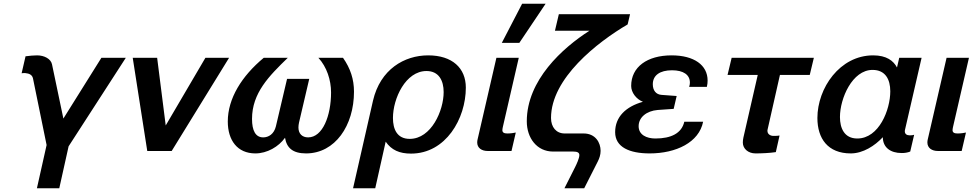

<svg xmlns="http://www.w3.org/2000/svg" viewBox="-20 -810 5218 1030"><path d="M178 200H298L348 -25L655 -500H524L320 -174L259 -465C253 -494 218 -513 179 -513C166 -513 135 -511 117 -508L96 -417C102 -418 109 -418 115 -418C138 -416 153 -408 157 -389L230 -32Z M1209 -500H1082L869 -137L823 -500H692L770 0H901Z M1202 -158C1202 -58 1253 13 1350 13C1413 13 1475 -23 1509 -71C1518 -17 1550 13 1622 13C1778 13 1879 -137 1879 -318C1879 -385 1860 -443 1820 -500H1688C1733 -451 1756 -381 1756 -314C1756 -189 1711 -73 1633 -73C1601 -73 1581 -93 1581 -126C1581 -134 1582 -143 1584 -152L1639 -387H1520L1460 -132C1450 -91 1421 -73 1392 -73C1351 -73 1332 -109 1332 -172C1332 -311 1423 -402 1524 -500H1395C1277 -402 1202 -282 1202 -158Z M1874 200H1993L2049 -50C2080 -5 2123 14 2185 14C2372 14 2479 -174 2479 -340C2479 -445 2406 -513 2277 -513C2149 -513 2020 -438 1981 -270ZM2088 -177C2088 -282 2156 -429 2268 -429C2334 -429 2360 -378 2360 -316C2360 -217 2294 -65 2178 -65C2110 -65 2088 -117 2088 -177Z M2907 -790H2781L2672 -580H2766ZM2542 -62C2541 -58 2540 -52 2540 -46C2540 -16 2564 0 2597 0H2724L2747 -99C2739 -97 2719 -94 2703 -94C2687 -94 2675 -97 2675 -112C2675 -117 2677 -127 2678 -131L2763 -500H2643Z M2957 -645H3142C2998 -553 2806 -380 2806 -159C2806 -70 2860 3 2947 3H3055C3078 3 3088 9 3088 22C3088 39 3073 71 3065 87L3008 200H3114L3187 56C3195 40 3202 21 3202 -1C3202 -44 3175 -94 3111 -94H3009C2964 -94 2936 -128 2936 -177C2936 -390 3185 -584 3347 -679L3360 -734H2978Z M3366 -349C3366 -314 3393 -278 3429 -264C3337 -238 3280 -183 3280 -101C3280 -20 3358 13 3465 13C3607 13 3730 -46 3752 -157H3651C3637 -95 3580 -67 3496 -67C3448 -67 3406 -87 3406 -133C3406 -181 3449 -215 3508 -220L3594 -226L3610 -295L3529 -301C3499 -303 3482 -325 3482 -358C3482 -406 3520 -433 3585 -433C3646 -433 3681 -409 3681 -367C3681 -359 3680 -354 3677 -344H3772C3775 -356 3776 -368 3776 -378C3776 -461 3703 -513 3583 -513C3452 -513 3366 -451 3366 -349Z M4324 -408 4346 -500H3905L3883 -408H4045L3968 -72C3966 -65 3965 -52 3965 -45C3965 -12 3994 13 4033 13C4064 13 4111 11 4142 6L4162 -83C4154 -82 4146 -81 4138 -81H4129C4113 -81 4097 -90 4097 -108C4097 -111 4097 -113 4098 -116L4164 -408Z M4486 -182C4486 -282 4552 -435 4661 -435C4729 -435 4756 -385 4756 -320C4756 -222 4696 -67 4579 -67C4509 -67 4486 -123 4486 -182ZM4365 -177C4365 -67 4421 13 4544 13C4610 13 4673 -28 4716 -74C4716 -19 4757 11 4817 11C4833 11 4848 9 4863 3L4884 -87C4879 -85 4871 -84 4864 -84H4859C4844 -84 4834 -92 4834 -105C4834 -107 4834 -111 4835 -114L4924 -500H4804L4792 -448C4773 -484 4736 -513 4664 -513C4485 -513 4365 -337 4365 -177Z M4957 -62C4956 -58 4955 -52 4955 -46C4955 -16 4979 0 5012 0H5139L5162 -99C5154 -97 5134 -94 5118 -94C5102 -94 5090 -97 5090 -112C5090 -117 5092 -127 5093 -131L5178 -500H5058Z"/></svg>

Font: Perun SemiBold Italic
Style: Regular
Weight: 400
Italic angle: -12°
Foundry: Copyright (c) Stefan Peev, Context Ltd, 2016
Version: Version 1.026